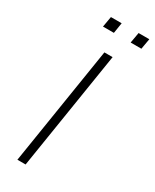

<svg xmlns="http://www.w3.org/2000/svg" viewBox="-224 -936 799 992"><g transform="rotate(30 175.5 -440.0)"><path d="M72 0 184 -705H233L121 0ZM276 -817 287 -880H351L340 -817ZM111 -817 122 -880H186L176 -817Z"/></g></svg>

Font: Nunito Sans 7pt SemiCondensed ExtraLight
Style: Italic
Weight: 250
Width: 4
Italic angle: -9°
Designer: Vernon Adams
Foundry: Vernon Adams
Version: Version 3.101;gftools[0.9.27]